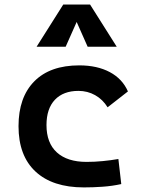

<svg xmlns="http://www.w3.org/2000/svg" viewBox="-20 -815 626 845"><path d="M349.1 9.8Q211.4 9.8 136.5 -59.8Q61.5 -129.4 61.5 -259.8Q61.5 -386.7 130.9 -457Q200.2 -527.3 329.1 -527.3Q407.7 -527.3 463.4 -497.6Q519 -467.8 543 -412.6L453.6 -342.8Q432.1 -377.4 398.7 -396.2Q365.2 -415 325.2 -415Q258.8 -415 221.7 -376Q184.6 -336.9 184.6 -264.6Q184.6 -185.5 230.5 -144Q276.4 -102.5 360.8 -102.5Q396.5 -102.5 431.9 -106Q467.3 -109.4 501 -115.2L513.7 -4.9Q473.6 3.9 431.6 6.8Q389.6 9.8 349.1 9.8ZM141.1 -609.4 258.3 -794.9H376.5L493.7 -609.4H365.7L317.4 -718.3L269 -609.4Z"/></svg>

Font: CaskaydiaCove NFP SemiBold
Style: Regular
Weight: 600
Designer: Aaron Bell
Foundry: Saja Typeworks
Version: Version 2111.001; VTT 6.35;Nerd Fonts 3.1.1